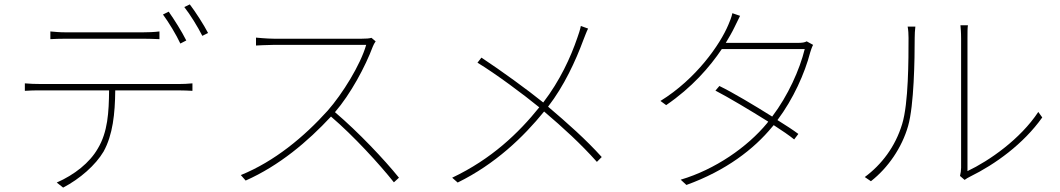

<svg xmlns="http://www.w3.org/2000/svg" viewBox="-20 -819 4820 873"><path d="M93 -406C119 -408 138 -408 167 -408H476C475 -308 470 -219 425 -144C388 -79 318 -24 238 11L267 34C344 -6 415 -69 451 -130C493 -206 503 -302 504 -408H793C813 -408 837 -407 855 -406V-440C834 -438 813 -437 793 -437H167C138 -437 117 -438 93 -440ZM209 -641C229 -642 251 -643 282 -643H629C651 -643 681 -642 705 -641V-676C682 -673 651 -672 629 -672H280C250 -672 233 -674 209 -676ZM800 -621 827 -635C806 -677 771 -732 747 -766L721 -753C747 -718 782 -660 800 -621ZM818 -787C846 -751 878 -699 900 -656L926 -669C907 -706 869 -765 843 -799Z M1669 -647C1659 -644 1645 -643 1625 -643H1225C1194 -643 1144 -648 1144 -648V-612C1144 -612 1196 -615 1225 -615H1645C1619 -524 1537 -392 1470 -316C1363 -197 1228 -85 1075 -23L1097 2C1250 -66 1379 -175 1485 -289C1588 -201 1705 -73 1771 10L1794 -11C1727 -94 1611 -217 1503 -309C1574 -391 1641 -516 1675 -607C1677 -613 1684 -626 1688 -631Z M2621 -701C2618 -684 2610 -661 2605 -647C2575 -559 2526 -452 2450 -353C2381 -409 2257 -499 2169 -557L2151 -534C2235 -483 2361 -389 2432 -331C2338 -214 2215 -96 2036 -11L2061 11C2232 -73 2360 -196 2454 -312C2542 -237 2620 -166 2694 -83L2716 -105C2644 -185 2559 -260 2472 -334C2545 -428 2598 -544 2632 -636C2639 -653 2647 -676 2654 -689Z M3648 -631C3639 -626 3628 -624 3606 -624H3280C3295 -649 3309 -673 3319 -694C3327 -709 3336 -730 3345 -747L3310 -759C3307 -743 3297 -718 3292 -707C3254 -616 3145 -460 2983 -360L3009 -341C3126 -421 3207 -514 3262 -596H3639C3616 -502 3563 -384 3491 -289C3408 -341 3311 -399 3251 -428L3233 -407C3291 -377 3390 -318 3473 -266L3468 -259C3378 -150 3231 -48 3075 -2L3101 22C3281 -43 3408 -141 3491 -242L3498 -250C3535 -226 3569 -203 3591 -185L3610 -210C3586 -228 3552 -250 3515 -273C3587 -369 3639 -485 3664 -581C3666 -588 3672 -606 3677 -615Z M3940 5C4018 -56 4081 -148 4109 -246C4136 -340 4139 -549 4139 -647C4139 -664 4140 -680 4142 -698H4107C4110 -682 4111 -664 4111 -647C4111 -549 4111 -349 4082 -255C4051 -152 3988 -70 3912 -14ZM4366 -1C4374 -7 4381 -11 4391 -16C4505 -72 4633 -164 4719 -285L4701 -310C4619 -186 4478 -88 4379 -41V-644C4379 -674 4379 -691 4381 -704H4347C4348 -691 4350 -674 4350 -644V-56C4350 -44 4348 -31 4345 -19Z"/></svg>

Font: Kinto Sans Thin
Style: Regular
Weight: 100
Designer: Authors: Ryoko NISHIZUKA  (kana & ideographs); Paul D. Hunt (Latin, Greek & Cyrillic); Wenlong ZHANG  (bopomofo); Sandol
Foundry: Adobe Systems Incorporated, ookami Inc.
Version: Version 0.001